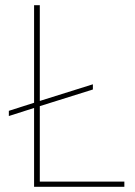

<svg xmlns="http://www.w3.org/2000/svg" viewBox="-20 -718 518 738"><path d="M458 0H111V-303L14 -272V-292L111 -323V-698H133V-330L337 -394V-374L133 -310V-20H458Z"/></svg>

Font: IBM Plex Sans Arabic Thin
Style: Regular
Weight: 100
Designer: Mike Abbink, Paul van der Laan, Pieter van Rosmalen, Wael Morcos, Khajak Apelian
Foundry: Bold Monday
Version: Version 1.101